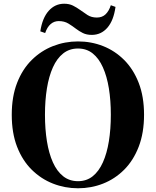

<svg xmlns="http://www.w3.org/2000/svg" viewBox="-20 -989 835 1029"><path d="M196 -821Q207 -893 241 -931Q275 -969 324 -969Q351 -969 371 -959Q391 -949 409 -936Q428 -922 449 -908.5Q470 -895 499 -895Q528 -895 546 -912.5Q564 -930 574 -961L599 -952Q589 -879 555.5 -840.5Q522 -802 472 -802Q444 -802 424 -812Q404 -822 387 -835Q369 -849 347 -862.5Q325 -876 295 -876Q270 -876 251.5 -860Q233 -844 222 -812ZM398 20Q328 20 264 -5Q200 -30 150 -79.5Q100 -129 71.5 -202.5Q43 -276 43 -374Q43 -471 71.5 -544.5Q100 -618 150 -667.5Q200 -717 264 -742Q328 -767 398 -767Q469 -767 532.5 -742Q596 -717 645.5 -667.5Q695 -618 723.5 -544.5Q752 -471 752 -374Q752 -277 723.5 -203Q695 -129 645.5 -79.5Q596 -30 532.5 -5Q469 20 398 20ZM398 -18Q444 -18 477 -44.5Q510 -71 531.5 -119Q553 -167 563.5 -232Q574 -297 574 -374Q574 -451 563.5 -515.5Q553 -580 531.5 -628Q510 -676 477 -702.5Q444 -729 398 -729Q352 -729 318.5 -702.5Q285 -676 263.5 -628Q242 -580 231.5 -515.5Q221 -451 221 -374Q221 -297 231.5 -232Q242 -167 263.5 -119Q285 -71 318.5 -44.5Q352 -18 398 -18Z"/></svg>

Font: Noto Serif SC ExtraLight Black
Style: Regular
Weight: 900
Version: Version 2.002-H1;hotconv 1.1.0;makeotfexe 2.6.0